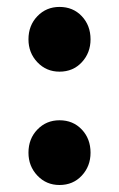

<svg xmlns="http://www.w3.org/2000/svg" viewBox="-20 -517 340 549"><path d="M150.1 -312.1Q112.4 -312.1 86.9 -339Q61.4 -365.9 61.4 -404.5Q61.4 -444.2 86.9 -470.7Q112.4 -497.2 150.1 -497.2Q188.9 -497.2 213.9 -470.7Q238.9 -444.2 238.9 -404.5Q238.9 -365.9 213.9 -339Q188.9 -312.1 150.1 -312.1ZM150.1 12Q112.4 12 86.9 -14.9Q61.4 -41.8 61.4 -80.4Q61.4 -120.2 86.9 -146.6Q112.4 -173.1 150.1 -173.1Q188.9 -173.1 213.9 -146.6Q238.9 -120.2 238.9 -80.4Q238.9 -41.8 213.9 -14.9Q188.9 12 150.1 12Z"/></svg>

Font: Source Sans 3
Style: Regular
Weight: 200
Designer: Paul D. Hunt
Foundry: Adobe
Version: Version 3.046;hotconv 1.0.118;makeotfexe 2.5.65603